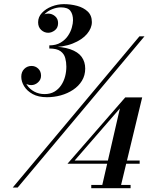

<svg xmlns="http://www.w3.org/2000/svg" viewBox="-20 -830 740 952"><path d="M43 100 671.5 -650H696.5L67.5 100ZM432.5 103V87H627.5V103ZM483.5 103 574.5 -292.5 350 -34H672.5V-18H314.5L601 -347H685L576.5 103ZM213 -348Q170.5 -348 142.2 -363.5Q114 -379 99.8 -402.2Q85.5 -425.5 85.5 -449.5Q85.5 -473.5 100.2 -488.2Q115 -503 136.5 -503Q155.5 -503 169.5 -489.8Q183.5 -476.5 183.5 -454.5Q183.5 -435 168.5 -421.5Q153.5 -408 134.5 -408Q116 -408 101 -420.5Q86 -433 86 -449.5H101.5Q101.5 -426.5 114.8 -407Q128 -387.5 150.5 -375.5Q173 -363.5 201 -363.5Q229.5 -363.5 249.8 -375.5Q270 -387.5 283.2 -407.2Q296.5 -427 302.8 -451Q309 -475 309 -499.5Q309 -521.5 303.5 -542.2Q298 -563 280 -576.2Q262 -589.5 224.5 -589.5V-599.5Q289 -599.5 328 -586Q367 -572.5 384.8 -548Q402.5 -523.5 402.5 -490Q402.5 -456 386.2 -429.5Q370 -403 342.5 -384.8Q315 -366.5 281.5 -357.2Q248 -348 213 -348ZM224.5 -595.5V-605Q258 -605 280.8 -618.8Q303.5 -632.5 317 -652.5Q330.5 -672.5 336.2 -693.5Q342 -714.5 342 -729.5Q342 -759 329 -776.2Q316 -793.5 282 -793.5Q262 -793.5 239.5 -784.8Q217 -776 201.2 -759.8Q185.5 -743.5 185.5 -719.5H170Q170 -739 186 -750.8Q202 -762.5 219 -762.5Q238 -762.5 253 -749.8Q268 -737 268 -715.5Q268 -692 252 -679.8Q236 -667.5 219 -667.5Q199.5 -667.5 184.2 -681.5Q169 -695.5 169 -719.5Q169 -746 188 -766.2Q207 -786.5 236.5 -798Q266 -809.5 297 -809.5Q330.5 -809.5 362.2 -801Q394 -792.5 414.8 -773Q435.5 -753.5 435.5 -720.5Q435.5 -690.5 411.5 -661.8Q387.5 -633 340.5 -614.2Q293.5 -595.5 224.5 -595.5Z"/></svg>

Font: Bodoni Moda 9pt
Style: Bold Italic
Weight: 700
Italic angle: -13°
Designer: Owen Earl
Foundry: indestructible type
Version: Version 2.004